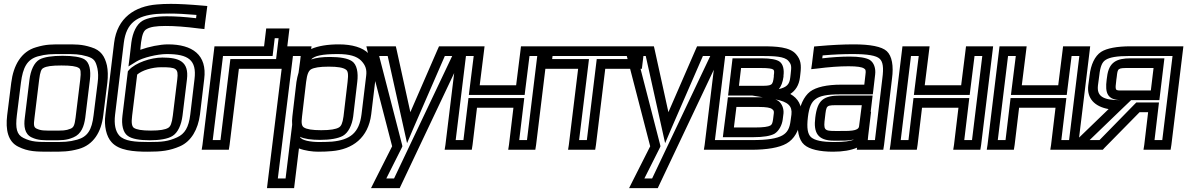

<svg xmlns="http://www.w3.org/2000/svg" viewBox="-20 -748 6128 991"><path d="M534 -321C538 -355 537 -386 532 -410C521 -457 501 -489 451 -504C401 -520 373 -519 310 -519C247 -519 219 -520 166 -504C89 -482 49 -410 38 -321L17 -153C8 -78 21 -17 74 9C126 35 166 35 242 35C303 35 335 35 386 21C462 0 503 -66 513 -153L534 -321ZM484 -321 463 -153C454 -77 432 -42 378 -27C334 -15 310 -15 248 -15C172 -15 144 -15 101 -36C66 -53 59 -86 67 -153L88 -321C98 -400 120 -441 175 -457C220 -469 241 -469 304 -469C367 -469 388 -469 430 -457C466 -446 474 -433 483 -394C487 -374 488 -351 484 -321ZM370 -140C365 -103 361 -91 345 -84C318 -73 304 -74 256 -74C208 -74 193 -73 169 -84C154 -91 153 -103 158 -140L182 -336C187 -377 193 -392 204 -397C219 -406 247 -410 297 -410C346 -410 374 -406 387 -397C396 -392 399 -377 394 -336L370 -140ZM420 -140 444 -336C450 -385 442 -425 417 -441C397 -454 356 -460 303 -460C250 -460 208 -454 184 -441C156 -425 138 -385 132 -336L108 -140C102 -97 107 -56 143 -39C177 -23 203 -24 249 -24C296 -24 322 -23 359 -39C400 -56 414 -97 420 -140Z M847 -519C806 -519 748 -507 704 -491L708 -529C714 -572 722 -590 737 -598C755 -609 785 -614 835 -614C881 -614 938 -610 1007 -601L1035 -598L1038 -626L1047 -694L1050 -717L1027 -719C959 -725 903 -728 862 -728C835 -728 811 -727 790 -725C677 -716 585 -657 569 -527L524 -156C516 -98 529 -43 556 -14C594 29 669 35 743 35C813 35 856 30 909 7C968 -19 1002 -81 1012 -156L1034 -340C1050 -465 973 -519 847 -519ZM841 -469C952 -469 996 -438 984 -340L962 -156C954 -91 934 -57 894 -39C848 -18 816 -15 749 -15C677 -15 622 -19 595 -49C576 -71 568 -106 574 -156L619 -527C632 -631 688 -667 789 -676C808 -677 830 -678 856 -678C891 -678 937 -676 994 -671L992 -654C933 -661 883 -664 841 -664C787 -664 742 -656 716 -641C685 -623 665 -581 658 -529L649 -452L643 -405L685 -431C716 -450 791 -469 841 -469ZM812 -401C889 -401 902 -396 895 -339L872 -151C867 -111 860 -95 848 -88C833 -79 806 -74 759 -74C711 -74 685 -79 671 -88C661 -96 657 -112 662 -151L688 -363C713 -385 765 -401 812 -401ZM818 -451C759 -451 679 -424 646 -387L640 -380L639 -372L612 -151C606 -104 615 -64 639 -47C660 -31 701 -24 752 -24C804 -24 846 -31 870 -46C898 -63 916 -103 922 -151L945 -339C956 -431 904 -451 818 -451Z M1452 -418 1471 -576 1474 -601H1449H1379H1354L1351 -576L1343 -509H1112H1087L1084 -484L1025 0L1021 25H1046H1136H1161L1165 0L1213 -393H1424H1449L1452 -418ZM1405 -443H1194H1169L1166 -418L1118 -25H1078L1131 -459H1362H1387L1390 -484L1398 -551H1418L1405 -443Z M1622 35C1649 35 1673 34 1693 32C1800 23 1881 -37 1896 -158L1920 -357C1926 -400 1911 -442 1882 -472C1852 -503 1797 -519 1729 -519C1671 -519 1622 -511 1586 -495L1588 -509H1563H1473H1448L1445 -484L1361 198L1358 223H1383H1473H1498L1501 198L1523 18C1554 30 1593 35 1622 35ZM1753 -147C1748 -111 1741 -97 1729 -90C1713 -81 1685 -76 1638 -76C1591 -76 1563 -81 1549 -90C1538 -97 1534 -111 1539 -147L1560 -325C1565 -366 1573 -382 1585 -390C1601 -399 1629 -404 1677 -404C1724 -404 1751 -399 1765 -389C1776 -382 1779 -366 1774 -325L1753 -147ZM1521 -373C1516 -358 1513 -342 1510 -325L1489 -147C1487 -132 1487 -117 1488 -104L1479 -31L1454 173H1414L1492 -459H1532L1529 -432L1521 -373ZM1803 -147 1824 -325C1830 -374 1822 -415 1797 -432C1775 -447 1735 -454 1683 -454C1644 -454 1611 -450 1586 -441C1602 -460 1643 -469 1723 -469C1784 -469 1821 -458 1844 -435C1867 -411 1874 -389 1870 -357L1846 -158C1834 -61 1786 -26 1694 -17C1676 -16 1655 -15 1628 -15C1584 -15 1535 -23 1528 -42C1551 -31 1587 -26 1632 -26C1683 -26 1725 -33 1750 -47C1778 -63 1797 -102 1803 -147Z M2355 -509H2264H2246L2238 -491L2098 -169L2027 -492L2023 -509H2005H1907H1871L1879 -475L2004 7L1912 189L1895 223H1931H2025H2043L2051 206L2374 -476L2390 -509H2355ZM2314 -459 2014 173H1974L2053 16L2057 7L2055 -2L1937 -459H1981L2065 -81L2081 -9L2112 -82L2276 -459H2314Z M2747 0 2806 -484 2809 -509H2784H2694H2669L2666 -484L2644 -308H2456L2478 -484L2481 -509H2456H2366H2341L2338 -484L2279 0L2275 25H2300H2390H2415L2419 0L2442 -192H2630L2607 0L2603 25H2628H2718H2743L2747 0ZM2700 -25H2660L2683 -217L2686 -242H2661H2423H2398L2395 -217L2372 -25H2332L2385 -459H2425L2403 -283L2400 -258H2425H2663H2688L2691 -283L2713 -459H2753L2700 -25Z M3296 -418 3304 -484 3307 -509H3282H2813H2788L2785 -484L2777 -418L2774 -393H2799H2964L2916 0L2912 25H2937H3027H3052L3056 0L3104 -393H3268H3293L3296 -418ZM3249 -443H3085H3060L3057 -418L3009 -25H2969L3017 -418L3020 -443H2995H2830L2832 -459H3251L3249 -443Z M3687 -509H3596H3578L3570 -491L3430 -169L3359 -492L3355 -509H3337H3239H3203L3211 -475L3336 7L3244 189L3227 223H3263H3357H3375L3383 206L3706 -476L3722 -509H3687ZM3646 -459 3346 173H3306L3385 16L3389 7L3387 -2L3269 -459H3313L3397 -81L3413 -9L3444 -82L3608 -459H3646Z M4109 -349 4111 -366C4117 -414 4113 -440 4089 -468C4057 -506 3985 -509 3916 -509H3704H3679L3676 -484L3617 0L3613 25H3638H3857C3939 25 4002 14 4039 -7C4079 -29 4105 -75 4111 -128L4115 -157C4120 -203 4100 -240 4059 -263C4085 -280 4104 -307 4109 -349ZM3899 -305H3794L3805 -397H3907C3946 -397 3964 -394 3971 -389C3976 -385 3977 -379 3974 -358V-352C3968 -306 3966 -305 3899 -305ZM3970 -131C3967 -111 3964 -105 3956 -100C3945 -94 3921 -90 3877 -90H3768L3781 -196H3895C3936 -196 3956 -192 3965 -185C3974 -178 3975 -174 3974 -163L3970 -131ZM4020 -131 4024 -163C4026 -186 4017 -211 4000 -225C3995 -229 3989 -232 3982 -235C4048 -223 4070 -200 4065 -157L4061 -128C4056 -85 4044 -64 4018 -49C3990 -33 3941 -25 3864 -25H3670L3723 -459H3910C3977 -459 4029 -457 4049 -434C4065 -415 4066 -407 4061 -366L4059 -349C4055 -310 4039 -298 4000 -288C4012 -303 4020 -323 4024 -352V-358C4028 -388 4022 -416 4005 -429C3990 -441 3956 -447 3913 -447H3786H3761L3758 -422L3741 -280L3738 -255H3763H3862L3917 -246C3912 -246 3906 -246 3901 -246H3762H3737L3734 -221L3714 -65L3711 -40H3736H3870C3919 -40 3957 -46 3978 -58C4000 -72 4016 -101 4020 -131Z M4543 0 4584 -342C4593 -408 4584 -459 4557 -484C4531 -508 4471 -519 4387 -519C4333 -519 4272 -516 4205 -510L4182 -508L4179 -485L4171 -419L4167 -391L4196 -394C4258 -402 4312 -406 4360 -406C4404 -406 4428 -402 4439 -395C4448 -390 4450 -384 4447 -363L4441 -311H4321C4249 -311 4193 -299 4161 -275C4129 -250 4107 -202 4100 -144C4092 -78 4102 -26 4131 -1C4158 23 4211 35 4280 35C4330 35 4372 28 4404 14L4402 25H4427H4514H4539L4543 0ZM4238 -141C4246 -208 4242 -205 4314 -205H4428L4414 -96C4411 -70 4361 -72 4308 -72H4290C4233 -72 4230 -78 4238 -141ZM4188 -141C4178 -64 4200 -22 4284 -22H4302C4325 -22 4358 -21 4388 -28C4369 -19 4337 -15 4286 -15C4222 -15 4186 -23 4166 -40C4149 -56 4143 -86 4150 -144C4156 -194 4168 -221 4189 -236C4210 -253 4249 -261 4315 -261H4460H4485L4488 -286L4497 -363C4501 -395 4491 -425 4469 -439C4450 -450 4414 -456 4366 -456C4324 -456 4276 -453 4224 -447L4226 -462C4283 -467 4335 -469 4381 -469C4460 -469 4503 -461 4520 -445C4537 -430 4542 -400 4534 -342L4496 -25H4459L4461 -46L4476 -171H4474L4481 -230L4484 -255H4459H4320C4230 -255 4199 -232 4188 -141Z M5044 0 5103 -484 5106 -509H5081H4991H4966L4963 -484L4941 -308H4753L4775 -484L4778 -509H4753H4663H4638L4635 -484L4576 0L4572 25H4597H4687H4712L4716 0L4739 -192H4927L4904 0L4900 25H4925H5015H5040L5044 0ZM4997 -25H4957L4980 -217L4983 -242H4958H4720H4695L4692 -217L4669 -25H4629L4682 -459H4722L4700 -283L4697 -258H4722H4960H4985L4988 -283L5010 -459H5050L4997 -25Z M5545 0 5604 -484 5607 -509H5582H5492H5467L5464 -484L5442 -308H5254L5276 -484L5279 -509H5254H5164H5139L5136 -484L5077 0L5073 25H5098H5188H5213L5217 0L5240 -192H5428L5405 0L5401 25H5426H5516H5541L5545 0ZM5498 -25H5458L5481 -217L5484 -242H5459H5221H5196L5193 -217L5170 -25H5130L5183 -459H5223L5201 -283L5198 -258H5223H5461H5486L5489 -283L5511 -459H5551L5498 -25Z M5680 16 5862 -169H5906L5886 0L5882 25H5907H5997H6022L6026 0L6085 -484L6088 -509H6063H5815C5746 -509 5692 -499 5663 -480C5631 -459 5610 -414 5604 -359L5597 -307C5589 -241 5629 -198 5702 -185L5528 -17L5485 25H5541H5660H5672L5680 16ZM5810 -397H5934L5920 -281H5775C5734 -281 5735 -278 5742 -337L5744 -351C5749 -397 5749 -397 5810 -397ZM5816 -447C5744 -447 5703 -428 5694 -351L5692 -337C5683 -268 5695 -231 5769 -231H5761C5670 -231 5641 -253 5647 -307L5654 -359C5659 -406 5669 -428 5687 -439C5707 -452 5744 -459 5809 -459H6032L5979 -25H5939L5959 -194L5962 -219H5937H5856H5845L5836 -210L5655 -25H5604L5774 -189L5818 -231H5939H5964L5967 -256L5987 -422L5990 -447H5965H5816Z"/></svg>

Font: Gamestation Display Outline
Style: Italic
Weight: 400
Designer: Jonas Hecksher
Foundry: Jonas Hecksher, Playtypeª, e-types AS
Version: Version 1.003